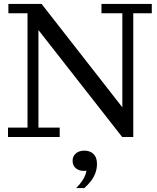

<svg xmlns="http://www.w3.org/2000/svg" viewBox="-20 -702 804 984"><path d="M606 0 177 -548 193 -682 607 -152ZM21 0V-48H121V-634H23V-682H193L177 -548V-48H286V0ZM606 0 603 -152H607V-634H500V-682H758V-634H663V0ZM370 262Q393 239 406.5 216.5Q420 194 423 173Q392 177 372 163Q352 149 352 122Q352 99 368.5 84.5Q385 70 413 70Q441 70 459 87Q477 104 477 138Q477 164 468 187Q459 210 444 228.5Q429 247 412 262Z"/></svg>

Font: Montagu Slab
Style: Bold
Weight: 700
Designer: Florian Karsten
Foundry: Florian Karsten
Version: Version 1.000